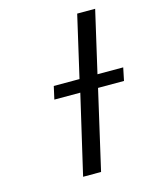

<svg xmlns="http://www.w3.org/2000/svg" viewBox="-106 -765 669 836"><g transform="rotate(-15 228.0 -346.5)"><path d="M130 -357 143 -415H259L323 -693H404L340 -415H456L444 -357H327L245 0H164L247 -357Z"/></g></svg>

Font: Coval
Style: Light Italic
Weight: 300
Foundry: Context Ltd
Version: Version 001.000